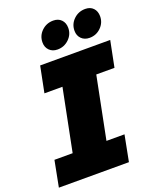

<svg xmlns="http://www.w3.org/2000/svg" viewBox="-177 -1015 902 1110"><g transform="rotate(-20 274.5 -459.5)"><path d="M356 -850Q356 -810 326.5 -781.5Q297 -753 256 -753Q225 -753 206 -772Q187 -791 187 -821Q187 -862 216.5 -890.5Q246 -919 288 -919Q319 -919 337.5 -900Q356 -881 356 -850ZM552 -850Q552 -810 523 -781.5Q494 -753 453 -753Q422 -753 403 -772Q384 -791 384 -821Q384 -862 413.5 -890.5Q443 -919 485 -919Q516 -919 534 -900Q552 -881 552 -850ZM528 -541H416L340 -160H451L420 0H-11L20 -160H132L208 -541H97L129 -701H560Z"/></g></svg>

Font: TypoPRO Montserrat Alternates
Style: Italic
Weight: 800
Italic angle: -11.3°
Designer: Julieta Ulanovsky
Foundry: Julieta Ulanovsky
Version: Version 6.001